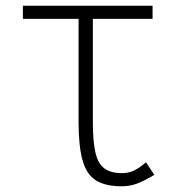

<svg xmlns="http://www.w3.org/2000/svg" viewBox="-20 -638 640 672"><path d="M406 14Q349 14 316 -6.5Q283 -27 269 -76.5Q255 -126 255 -211V-598H305V-211Q305 -143 314 -104Q323 -65 345.5 -48.5Q368 -32 406 -32Q429 -32 447 -40Q465 -48 491 -70L520 -26Q483 -4 458.5 5Q434 14 406 14ZM60 -572V-618H514V-572Z"/></svg>

Font: Victor Mono Thin
Style: Regular
Weight: 100
Monospace: yes
Designer: Rune Bjørnerås
Version: Version 1.561;gftools[0.9.30]